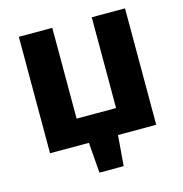

<svg xmlns="http://www.w3.org/2000/svg" viewBox="-119 -767 1001 1048"><g transform="rotate(-15 381.5 -243.0)"><path d="M314 172 298 -35H468L451 172ZM493 0V-658H681V0ZM142 0V-145H621V0ZM81 0V-658H270V0Z"/></g></svg>

Font: Ysabeau SC Black
Style: Regular
Weight: 900
Designer: Christian Thalmann (Catharsis Fonts)
Version: Version 2.001;gftools[0.9.30]; featfreeze: smcp